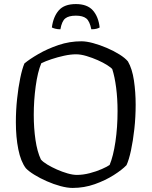

<svg xmlns="http://www.w3.org/2000/svg" viewBox="-20 -924 745 944"><path d="M337 0Q311 0 277.5 -9Q244 -18 210 -33Q176 -48 148.5 -65Q121 -82 107 -97Q82 -130 70 -190Q58 -250 58 -323Q58 -381 64 -437.5Q70 -494 79.5 -540Q89 -586 100 -612Q125 -633 169 -658.5Q213 -684 267.5 -702.5Q322 -721 380 -721Q405 -721 438 -712Q471 -703 505 -688.5Q539 -674 567 -656.5Q595 -639 609 -622Q630 -586 638.5 -528.5Q647 -471 647 -409Q647 -348 640.5 -289.5Q634 -231 624 -184.5Q614 -138 602 -112Q580 -89 539 -63Q498 -37 446 -18.5Q394 0 337 0ZM358 -64Q388 -64 421 -72.5Q454 -81 481 -93Q508 -105 519 -113Q537 -156 547.5 -227Q558 -298 558 -378Q558 -439 551 -493Q544 -547 532 -584Q527 -591 507.5 -603.5Q488 -616 461 -628Q434 -640 405.5 -648.5Q377 -657 354 -657Q327 -657 295 -650Q263 -643 233 -633Q203 -623 183 -613Q165 -570 155.5 -500Q146 -430 146 -359Q146 -294 154.5 -236Q163 -178 181 -140Q191 -128 212.5 -115Q234 -102 260 -90.5Q286 -79 312 -71.5Q338 -64 358 -64ZM353 -904Q409 -904 436.5 -873Q464 -842 470 -789Q466 -786 455.5 -783Q445 -780 429 -780Q421 -820 404 -833.5Q387 -847 353 -847Q318 -847 301 -833.5Q284 -820 277 -780Q263 -780 251.5 -783Q240 -786 235 -789Q242 -842 269 -873Q296 -904 353 -904Z"/></svg>

Font: Texturina 72pt
Style: Regular
Weight: 400
Designer: Guillermo Torres Carreño
Foundry: Omnibus-Type
Version: Version 1.002; ttfautohint (v1.8.3)